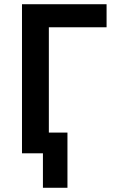

<svg xmlns="http://www.w3.org/2000/svg" viewBox="-20 -725 553 908"><path d="M183 163V0H95V-98H299V163ZM84 0V-705H484V-596H211V0Z"/></svg>

Font: Nunito Sans 7pt Condensed
Style: Bold
Weight: 700
Width: 3
Designer: Vernon Adams
Foundry: Vernon Adams
Version: Version 3.101;gftools[0.9.27]